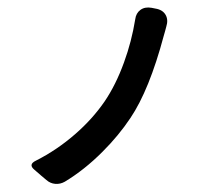

<svg xmlns="http://www.w3.org/2000/svg" viewBox="-53 -804 903 875"><g transform="rotate(-5 398.0 -366.5)"><path d="M126 -6 105 -27 75 -58Q49 -84 86 -98Q186 -138 275 -203Q359 -264 421 -339Q479 -410 525 -509Q568 -601 593 -700Q599 -728 620.5 -741Q642 -754 672 -746L689 -741Q721 -733 732.5 -709Q744 -685 731 -654Q728 -647 723.5 -633.5Q719 -620 716 -614Q629 -374 532 -254Q472 -179 392 -112Q303 -37 209 9Q187 19 164.5 15Q142 11 126 -6Z"/></g></svg>

Font: GenSenRounded JP B
Style: Regular
Weight: 700
Version: Version 1.501;PS 1;hotconv 16.6.51;makeotf.lib2.5.65220